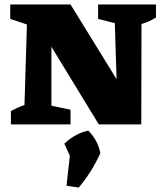

<svg xmlns="http://www.w3.org/2000/svg" viewBox="-20 -559 738 863"><path d="M421 -539H681V-480Q664 -470 651 -464Q638 -458 616 -451L615 0H424L211 -349V-84L297 -66V0H29V-60Q44 -68 58.5 -74.5Q73 -81 90 -87L101 -449L26 -474V-539H297L504 -203L496 -455L421 -474ZM279 276 294 141 269 87Q317 41 377 28Q420 72 431 129Q395 211 334 284Z"/></svg>

Font: Piazzolla SC ExtraBold
Style: Regular
Weight: 800
Designer: Juan Pablo del Peral
Foundry: Huerta Tipografica
Version: Version 1.330